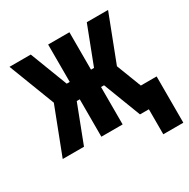

<svg xmlns="http://www.w3.org/2000/svg" viewBox="-151 -658 923 938"><g transform="rotate(-30 310.5 -189.5)"><path d="M621 141H508V0H458L377 -211H360V0H240V-211H223L142 0H22L122 -260L22 -520H142L223 -309H240V-520H360V-309H377L458 -520H578L478 -260L532 -120H621Z"/></g></svg>

Font: Iosevka Custom Heavy Extended
Style: Regular
Weight: 900
Width: 7
Monospace: yes
Designer: Belleve Invis
Foundry: Belleve Invis
Version: Version 11.2.4; ttfautohint (v1.8.4)